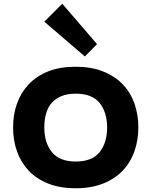

<svg xmlns="http://www.w3.org/2000/svg" viewBox="-20 -997 810 1027"><path d="M499 -761 434 -695 217 -881 313 -977ZM720 -315Q720 -247 699 -187.5Q678 -128 636 -84Q594 -40 531 -15Q468 10 385 10Q301 10 238 -15Q175 -40 133.5 -84Q92 -128 71 -187Q50 -246 50 -315Q50 -384 71 -443Q92 -502 133.5 -546Q175 -590 237.5 -615Q300 -640 384 -640Q468 -640 531 -615Q594 -590 636 -546.5Q678 -503 699 -443.5Q720 -384 720 -315ZM553 -315Q553 -396 513 -446Q473 -496 385 -496Q341 -496 309 -483Q277 -470 256.5 -446.5Q236 -423 226.5 -389.5Q217 -356 217 -315Q217 -234 257.5 -183.5Q298 -133 385 -133Q473 -133 513 -183.5Q553 -234 553 -315Z"/></svg>

Font: TypoPRO Sinkin Sans
Style: 700 Bold
Weight: 700
Designer: Keith Bates
Foundry: K-Type
Version: Sinkin Sans (version 1.0)  by Keith Bates   •   © 2014   www